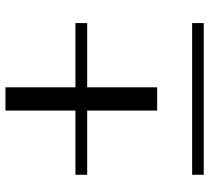

<svg xmlns="http://www.w3.org/2000/svg" viewBox="-51 -697 748 686"><g transform="rotate(-90 323.0 -354.0)"><path d="M583.5 -41.5V0H41.5V-41.5ZM271 -708.5H354V-458.5H583.5V-416.5H354V-166.5H271V-416.5H41.5V-458.5H271Z"/></g></svg>

Font: Gputeks
Style: Regular
Weight: 500
Version: Version 0.9